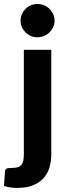

<svg xmlns="http://www.w3.org/2000/svg" viewBox="-59 -766 339 966"><path d="M199 -515.5V10Q199 45 190 75.8Q181 106.5 160.8 129.5Q140.5 152.5 107.8 166Q75 179.5 27 179.5Q9 179.5 -6.8 177Q-22.5 174.5 -39 170L-34 97Q-33 87 -26.8 83Q-20.5 79 -2 79Q16.5 79 28.5 75.8Q40.5 72.5 47.8 64.5Q55 56.5 58 43.2Q61 30 61 10V-515.5ZM215.5 -662Q215.5 -644.5 208.5 -629.5Q201.5 -614.5 189.8 -603Q178 -591.5 162.2 -585Q146.5 -578.5 128.5 -578.5Q111.5 -578.5 96.2 -585Q81 -591.5 69.5 -603Q58 -614.5 51.2 -629.5Q44.5 -644.5 44.5 -662Q44.5 -679.5 51.2 -694.8Q58 -710 69.5 -721.5Q81 -733 96.2 -739.5Q111.5 -746 128.5 -746Q146.5 -746 162.2 -739.5Q178 -733 189.8 -721.5Q201.5 -710 208.5 -694.8Q215.5 -679.5 215.5 -662Z"/></svg>

Font: LatoLatin Heavy
Style: Regular
Weight: 800
Designer: Lukasz Dziedzic with Adam Twardoch and Botio Nikoltchev
Foundry: tyPoland Lukasz Dziedzic
Version: Version 2.015; 2015-08-06; http://www.latofonts.com/